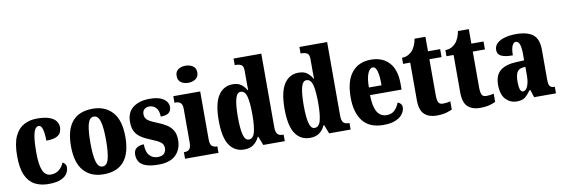

<svg xmlns="http://www.w3.org/2000/svg" viewBox="-56 -1189 4728 1617"><g transform="rotate(-10 2308.0 -380.5)"><path d="M254 10Q188 10 138.5 -16Q89 -42 61.5 -102.5Q34 -163 34 -266Q34 -375 63 -436.5Q92 -498 141.5 -524Q191 -550 252 -550Q320 -550 359.5 -535Q399 -520 415.5 -496Q432 -472 432 -444Q432 -423 423 -402Q414 -381 385.5 -367Q357 -353 299 -353Q299 -389 295 -419Q291 -449 282 -467.5Q273 -486 257 -486Q239 -486 226 -466.5Q213 -447 205.5 -399.5Q198 -352 198 -267Q198 -167 219 -116Q240 -65 289 -65Q330 -65 358.5 -88.5Q387 -112 401 -148Q414 -141 422.5 -130Q431 -119 431 -103Q431 -78 416.5 -52Q402 -26 363.5 -8Q325 10 254 10Z M726 10Q618 10 556.5 -59.5Q495 -129 495 -270Q495 -550 729 -550Q836 -550 898 -480.5Q960 -411 960 -270Q960 10 726 10ZM728 -56Q766 -56 780.5 -110.5Q795 -165 795 -270Q795 -376 780 -429.5Q765 -483 727 -483Q690 -483 675.5 -429.5Q661 -376 661 -270Q661 -165 676 -110.5Q691 -56 728 -56Z M1197 10Q1127 10 1087 -5Q1047 -20 1031 -46Q1015 -72 1015 -105Q1015 -146 1040.5 -163Q1066 -180 1102 -180Q1102 -115 1129.5 -84.5Q1157 -54 1199 -54Q1240 -54 1256 -73Q1272 -92 1272 -119Q1272 -150 1247.5 -168.5Q1223 -187 1172 -207Q1121 -227 1087.5 -249Q1054 -271 1037 -303.5Q1020 -336 1020 -385Q1020 -468 1074 -508.5Q1128 -549 1216 -549Q1273 -549 1307.5 -535Q1342 -521 1358 -499Q1374 -477 1374 -453Q1374 -419 1352 -402Q1330 -385 1283 -385Q1283 -435 1259.5 -460.5Q1236 -486 1202 -486Q1177 -486 1160 -471.5Q1143 -457 1143 -430Q1143 -399 1163.5 -381Q1184 -363 1242 -340Q1287 -323 1321 -301.5Q1355 -280 1374 -248Q1393 -216 1393 -166Q1393 -87 1344 -38.5Q1295 10 1197 10Z M1562 -625Q1525 -625 1499.5 -643Q1474 -661 1474 -698Q1474 -736 1499.5 -753.5Q1525 -771 1562 -771Q1598 -771 1624.5 -753.5Q1651 -736 1651 -698Q1651 -661 1624.5 -643Q1598 -625 1562 -625ZM1423 0V-56H1432Q1456 -56 1470.5 -71Q1485 -86 1485 -129V-413Q1485 -452 1470 -466Q1455 -480 1432 -480H1417V-536H1647V-127Q1647 -85 1662 -70.5Q1677 -56 1700 -56H1709V0Z M1929 10Q1847 10 1802.5 -56.5Q1758 -123 1758 -267Q1758 -412 1802.5 -480Q1847 -548 1926 -548Q1972 -548 1999 -527.5Q2026 -507 2043 -476H2047Q2046 -499 2046 -529Q2046 -559 2046 -588V-643Q2046 -684 2026.5 -694Q2007 -704 1980 -704H1972V-760H2209V-135Q2209 -89 2223.5 -72.5Q2238 -56 2269 -56H2276V0H2092L2063 -75H2058Q2039 -35 2008 -12.5Q1977 10 1929 10ZM1980 -66Q2018 -66 2032 -117.5Q2046 -169 2046 -269Q2046 -368 2032.5 -421Q2019 -474 1981 -474Q1949 -474 1935.5 -421Q1922 -368 1922 -268Q1922 -167 1935.5 -116.5Q1949 -66 1980 -66Z M2492 10Q2410 10 2365.5 -56.5Q2321 -123 2321 -267Q2321 -412 2365.5 -480Q2410 -548 2489 -548Q2535 -548 2562 -527.5Q2589 -507 2606 -476H2610Q2609 -499 2609 -529Q2609 -559 2609 -588V-643Q2609 -684 2589.5 -694Q2570 -704 2543 -704H2535V-760H2772V-135Q2772 -89 2786.5 -72.5Q2801 -56 2832 -56H2839V0H2655L2626 -75H2621Q2602 -35 2571 -12.5Q2540 10 2492 10ZM2543 -66Q2581 -66 2595 -117.5Q2609 -169 2609 -269Q2609 -368 2595.5 -421Q2582 -474 2544 -474Q2512 -474 2498.5 -421Q2485 -368 2485 -268Q2485 -167 2498.5 -116.5Q2512 -66 2543 -66Z M3119 10Q3001 10 2943.5 -62.5Q2886 -135 2886 -265Q2886 -406 2944.5 -478Q3003 -550 3109 -550Q3207 -550 3263.5 -488.5Q3320 -427 3320 -308V-257H3050Q3052 -158 3079.5 -112.5Q3107 -67 3161 -67Q3204 -67 3229 -92.5Q3254 -118 3268 -155Q3283 -151 3293.5 -139Q3304 -127 3304 -109Q3304 -82 3285.5 -54.5Q3267 -27 3226.5 -8.5Q3186 10 3119 10ZM3160 -322Q3161 -398 3149.5 -440.5Q3138 -483 3113 -483Q3087 -483 3069.5 -441.5Q3052 -400 3052 -322Z M3572 10Q3508 10 3469.5 -25.5Q3431 -61 3431 -149V-468H3370V-520Q3405 -521 3428.5 -535.5Q3452 -550 3464 -566Q3475 -580 3485.5 -603.5Q3496 -627 3502 -660H3595V-536H3699V-468H3595V-163Q3595 -120 3604.5 -100Q3614 -80 3643 -80Q3680 -80 3707 -89V-18Q3692 -10 3658 0Q3624 10 3572 10Z M3943 10Q3879 10 3840.5 -25.5Q3802 -61 3802 -149V-468H3741V-520Q3776 -521 3799.5 -535.5Q3823 -550 3835 -566Q3846 -580 3856.5 -603.5Q3867 -627 3873 -660H3966V-536H4070V-468H3966V-163Q3966 -120 3975.5 -100Q3985 -80 4014 -80Q4051 -80 4078 -89V-18Q4063 -10 4029 0Q3995 10 3943 10Z M4259 10Q4205 10 4166 -30Q4127 -70 4127 -154Q4127 -236 4173 -274.5Q4219 -313 4311 -317L4379 -320V-374Q4379 -486 4336 -486Q4317 -486 4305 -458.5Q4293 -431 4293 -378Q4226 -378 4194 -394Q4162 -410 4162 -446Q4162 -482 4188 -505Q4214 -528 4256.5 -539Q4299 -550 4350 -550Q4446 -550 4494 -512Q4542 -474 4542 -380V-126Q4542 -86 4553 -71Q4564 -56 4592 -56H4595V0H4408L4388 -64H4379Q4351 -24 4327 -7Q4303 10 4259 10ZM4325 -64Q4350 -64 4365 -99Q4380 -134 4380 -191V-265L4355 -262Q4320 -258 4306.5 -230.5Q4293 -203 4293 -150Q4293 -109 4301 -86.5Q4309 -64 4325 -64Z"/></g></svg>

Font: Noto Serif Sinhala ExtraCondensed Black
Style: Regular
Weight: 900
Width: 2
Designer: Jelle Bosma - Monotype Design Team
Foundry: Monotype Imaging Inc.
Version: Version 2.007; ttfautohint (v1.8.4.7-5d5b)